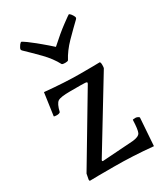

<svg xmlns="http://www.w3.org/2000/svg" viewBox="-190 -847 824 943"><g transform="rotate(-30 222.0 -375.0)"><path d="M372 -480Q377 -478 377 -462.5Q377 -447 375 -444L145 -66Q140 -59 140 -55.5Q140 -52 145 -52L321 -64Q355 -68 362.5 -83.5Q370 -99 372 -154Q374 -156 386.5 -156Q399 -156 408 -147L397 10Q283 -1 174.5 -1Q66 -1 40 0Q37 -1 37 -8L43 -39L269 -418Q272 -423 269 -426Q266 -429 237 -429H174Q121 -429 105.5 -419Q90 -409 80 -366Q74 -360 60.5 -360Q47 -360 44 -363L62 -490Q176 -479 261 -479Q346 -479 372 -480ZM78 -751Q86 -760 88.5 -760Q91 -760 114 -744Q171 -701 224 -653Q277 -701 317 -730.5Q357 -760 358.5 -760Q360 -760 363 -758Q370 -752 375.5 -742.5Q381 -733 381 -729Q381 -725 376.5 -720.5Q372 -716 344 -689Q316 -662 303 -648Q264 -608 242 -566Q238 -562 224 -562Q210 -562 206 -566Q184 -608 145 -648Q132 -662 104 -689Q76 -716 71.5 -720.5Q67 -725 67 -729Q67 -733 71 -740Q75 -747 78 -751Z"/></g></svg>

Font: Esteban
Style: Regular
Weight: 400
Designer: Angelica Diaz Rivera
Foundry: Angelica Diaz Rivera
Version: Version 1.002